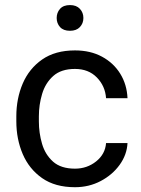

<svg xmlns="http://www.w3.org/2000/svg" viewBox="-20 -740 563 769"><path d="M280.3 -64.5Q328.6 -64.5 365 -93.5Q401.4 -122.6 404.8 -167H490.7Q488.3 -120.1 459.2 -79.8Q430.2 -39.6 383.3 -14.9Q336.4 9.8 280.3 9.8Q200.7 9.8 148.7 -26.6Q96.7 -63 71 -123Q45.4 -183.1 45.4 -253.9V-274.4Q45.4 -345.2 71 -405.3Q96.7 -465.3 148.9 -501.7Q201.2 -538.1 280.3 -538.1Q342.3 -538.1 388.7 -512.9Q435.1 -487.8 461.7 -444.6Q488.3 -401.4 490.7 -346.7H404.8Q401.4 -395.5 367.9 -429.7Q334.5 -463.9 280.3 -463.9Q224.6 -463.9 193.1 -435.5Q161.6 -407.2 148.7 -363.8Q135.7 -320.3 135.7 -274.4V-253.9Q135.7 -207.5 148.4 -164.1Q161.1 -120.6 192.6 -92.5Q224.1 -64.5 280.3 -64.5ZM207 -668Q207 -689.5 220.5 -704.6Q233.9 -719.7 260.3 -719.7Q286.1 -719.7 300 -704.6Q314 -689.5 314 -668Q314 -646.5 300 -631.6Q286.1 -616.7 260.3 -616.7Q233.9 -616.7 220.5 -631.6Q207 -646.5 207 -668Z"/></svg>

Font: Vazirmatn RD FD
Style: Regular
Weight: 400
Designer: Saber Rastikerdar
Foundry: Saber Rastikerdar
Version: Version 33.003